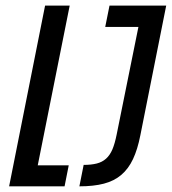

<svg xmlns="http://www.w3.org/2000/svg" viewBox="-20 -658 607 678"><path d="M566.9 -638.2 475.6 -180.2Q465.8 -130.4 449.7 -96.2Q433.6 -62 408.4 -40.5Q383.3 -19 346.9 -9.5Q310.5 0 260.3 0L275.4 -75.7Q302.2 -75.7 321.5 -80.6Q340.8 -85.4 354.5 -97.7Q368.2 -109.9 377 -130.6Q385.7 -151.4 392.1 -183.6L468.8 -563H351.6L366.7 -638.2ZM208 0H12.2L139.2 -638.2H226.1L113.3 -74.2H222.7Z"/></svg>

Font: Code New Roman
Style: Italic
Weight: 400
Italic angle: -11°
Monospace: yes
Designer: Sam Radian
Foundry: Code New Roman
Version: Version 1.508 October 19, 2014